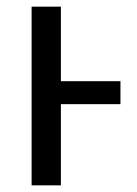

<svg xmlns="http://www.w3.org/2000/svg" viewBox="-20 -557 411 577"><path d="M163 -537V-313H342V-244H163V0H75V-537Z"/></svg>

Font: Advent Sans Logo
Style: Regular
Weight: 400
Designer: Types & Symbols
Foundry: Types & Symbols
Version: Version 1.002